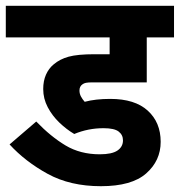

<svg xmlns="http://www.w3.org/2000/svg" viewBox="-20 -642 620 662"><path d="M337 -200Q284 -200 236 -180Q209 -196 184.5 -219.5Q160 -243 144.5 -272.5Q129 -302 129 -335Q129 -363 138.5 -384.5Q148 -406 165 -420Q186 -438 216.5 -446.5Q247 -455 306 -455H358V-513H0V-622H580V-513H486V-358H301Q284 -358 276.5 -356.5Q269 -355 264 -351Q254 -344 254 -330Q254 -319 259 -309.5Q264 -300 272 -291Q309 -301 360 -301Q445 -301 489.5 -260.5Q534 -220 534 -153Q534 -88 484 -44Q434 0 328 0Q222 0 144.5 -42.5Q67 -85 13 -144L105 -223Q155 -171 206 -140.5Q257 -110 324 -110Q366 -110 385 -123Q404 -136 404 -158Q404 -177 389 -188.5Q374 -200 337 -200Z"/></svg>

Font: Noto Sans Devanagari UI SemiCondensed
Style: Bold
Weight: 700
Width: 4
Designer: Jelle Bosma - Monotype Design Team
Foundry: Monotype Imaging Inc.
Version: Version 2.004; ttfautohint (v1.8.4.7-5d5b)